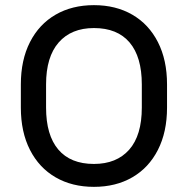

<svg xmlns="http://www.w3.org/2000/svg" viewBox="-20 -716 730 746"><path d="M629 -388V-298Q629 -203 593.5 -133.5Q558 -64 494 -27Q430 10 345 10Q260 10 196 -27Q132 -64 96.5 -133.5Q61 -203 61 -298V-388Q61 -483 96.5 -552.5Q132 -622 196 -659Q260 -696 345 -696Q430 -696 494 -659Q558 -622 593.5 -552.5Q629 -483 629 -388ZM159 -388V-298Q159 -191 206.5 -135Q254 -79 345 -79Q433 -79 482 -134.5Q531 -190 531 -298V-388Q531 -495 483.5 -551Q436 -607 345 -607Q257 -607 208 -551Q159 -495 159 -388Z"/></svg>

Font: Chivo
Style: Regular
Weight: 400
Designer: Hector Gatti
Foundry: Omnibus-Type
Version: Version 1.006; ttfautohint (v1.4.1)